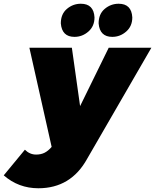

<svg xmlns="http://www.w3.org/2000/svg" viewBox="-122 -802 829 1026"><path d="M276 -605Q209 -605 203 -677Q203 -727 235.5 -754.5Q268 -782 310 -782Q379 -782 383 -709Q383 -662 350.5 -633.5Q318 -605 276 -605ZM478 -605Q411 -605 405 -677Q405 -727 437.5 -754.5Q470 -782 512 -782Q581 -782 585 -709Q585 -662 552.5 -633.5Q520 -605 478 -605ZM83 204Q-23 204 -102 135L11 -2Q37 24 71 24Q97 24 116.2 14.2Q135.5 4.5 154 -17L35 -547H262L306 -235L459 -547H687L344 46Q257 204 83 204Z"/></svg>

Font: Argentum Sans Black
Style: Italic
Weight: 900
Italic angle: -11°
Designer: Julieta Ulanovsky (font), Cristiano Sobral (main changes and remaster)
Foundry: Julieta Ulanovsky (font), Cristiano Sobral (main changes and remaster)
Version: Version 2.007;June 15, 2022;FontCreator 14.0.0.2814 64-bit; 